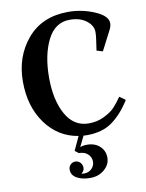

<svg xmlns="http://www.w3.org/2000/svg" viewBox="-103 -787 857 1124"><g transform="rotate(-10 325.0 -225.0)"><path d="M382 -668Q295 -668 250 -578.5Q205 -489 205 -355Q205 -221 252.5 -136Q300 -51 389 -51Q439 -51 481 -72Q523 -93 544.5 -116Q566 -139 590 -174L625 -149Q577 -72 517.5 -28.5Q458 15 365 15Q351 15 345 14L314 77Q331 70 355 70Q402 70 431 97Q460 124 460 165Q460 206 425.5 235.5Q391 265 342 265Q293 265 261.5 247Q230 229 230 196Q230 179 242 167Q254 155 270.5 155Q287 155 299.5 167.5Q312 180 312 199Q312 218 294 231Q302 233 309 233Q338 233 355.5 215Q373 197 373 172.5Q373 148 354 129Q335 110 300 110L278 93L316 11Q197 -8 123.5 -109Q50 -210 50 -358.5Q50 -507 138 -611Q226 -715 382 -715Q463 -715 538 -683Q613 -651 613 -607Q613 -590 602 -568L542 -452L506 -463L515 -525Q519 -549 519 -571Q519 -610 481 -639Q443 -668 382 -668Z"/></g></svg>

Font: Croissant One
Style: Regular
Weight: 400
Designer: Eduardo Rodriguez Tunni
Foundry: Eduardo Rodriguez Tunni
Version: Version 1.001